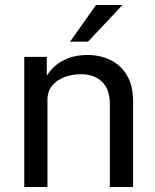

<svg xmlns="http://www.w3.org/2000/svg" viewBox="-20 -743 617 763"><path d="M76.5 0V-517H166V-442Q178.5 -463.5 200.8 -482.5Q223 -501.5 254.8 -513Q286.5 -524.5 328 -524.5Q377 -524.5 418.2 -505Q459.5 -485.5 484.2 -444.2Q509 -403 509 -338V0H416.5V-329Q416.5 -389.5 384.8 -418.8Q353 -448 302.5 -448Q267.5 -448 237 -436.8Q206.5 -425.5 187.5 -402.8Q168.5 -380 168.5 -345.5V0ZM258.5 -577.5 361.5 -723H466.5L330 -577.5Z"/></svg>

Font: Public Sans Thin
Style: Regular
Weight: 400
Version: Version 2.001